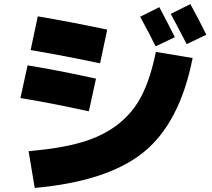

<svg xmlns="http://www.w3.org/2000/svg" viewBox="-20 -860 1040 940"><path d="M923 -576Q861 -260 684.5 -116Q508 28 150 60L120 -120Q275 -133 378.5 -163Q482 -193 556.5 -250.5Q631 -308 674 -392.5Q717 -477 743 -606ZM836 -678 742 -633Q710 -699 666 -778L760 -825Q801 -748 836 -678ZM990 -690 894 -644Q840 -748 816 -792L912 -840Q958 -756 990 -690ZM80 -380 115 -540Q258 -517 450 -475L415 -315Q223 -357 80 -380ZM470 -550Q289 -588 130 -615L165 -780Q324 -753 505 -715Z"/></svg>

Font: M PLUS 1p Black
Style: Regular
Weight: 900
Version: Version 1.061